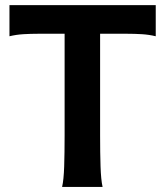

<svg xmlns="http://www.w3.org/2000/svg" viewBox="-20 -733 658 753"><path d="M17.1 -712.9H590.8V-590.8Q564.5 -597.2 536.4 -598.9Q508.3 -600.6 478.5 -600.6H372.6V-201.7Q372.6 -133.3 374.3 -80.6Q376 -27.8 382.3 0H223.6Q230 -27.8 231.7 -80.6Q233.4 -133.3 233.4 -201.7V-600.6H129.4Q100.1 -600.6 71.8 -598.9Q43.5 -597.2 17.1 -590.8Z"/></svg>

Font: Andika
Style: Bold
Weight: 700
Designer: Victor Gaultney, Annie Olsen, Julie Remington, Don Collingsworth, Eric Hays, Becca Hirsbrunner
Foundry: SIL International
Version: Version 6.101